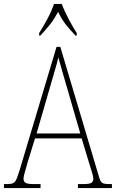

<svg xmlns="http://www.w3.org/2000/svg" viewBox="-23 -951 586 971"><path d="M-3 0V-20H15Q33 -20 43.5 -25Q54 -30 60.5 -45.5Q67 -61 77 -93L263 -714H282L477 -59Q484 -33 493.5 -26.5Q503 -20 531 -20H543V0H371V-20H396Q430 -20 439.5 -26.5Q449 -33 449 -48Q449 -58 441.5 -81.5Q434 -105 429 -122L390 -251H154L118 -134Q115 -122 109.5 -104.5Q104 -87 100 -71Q96 -55 96 -47Q96 -33 106 -26.5Q116 -20 150 -20H182V0ZM162 -276H383L319 -497Q304 -549 291.5 -591.5Q279 -634 272 -661Q267 -636 254 -593.5Q241 -551 230 -511ZM175 -784Q194 -813 216.5 -855Q239 -897 250 -931H289Q302 -897 324 -855Q346 -813 365 -784V-771H359Q328 -803 308.5 -828.5Q289 -854 271 -891Q251 -854 231 -828.5Q211 -803 181 -771H175Z"/></svg>

Font: Noto Serif Lao Condensed Thin
Style: Regular
Weight: 100
Width: 3
Designer: Monotype Design Team
Foundry: Monotype Imaging Inc.
Version: Version 2.003; ttfautohint (v1.8.4.7-5d5b)